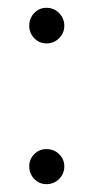

<svg xmlns="http://www.w3.org/2000/svg" viewBox="-20 -449 254 487"><path d="M54.2 -383.8Q54.2 -402.8 66.9 -416Q79.6 -429.2 98.1 -429.2Q116.7 -429.2 129.9 -415.8Q143.1 -402.3 143.1 -383.8Q143.1 -365.2 129.9 -352.1Q116.7 -338.9 98.1 -338.9Q79.6 -338.9 66.9 -352.1Q54.2 -365.2 54.2 -383.8ZM66.9 4.9Q54.2 -8.3 54.2 -26.9Q54.2 -45.4 66.9 -58.1Q79.6 -70.8 98.1 -70.8Q116.7 -70.8 129.9 -58.1Q143.1 -45.4 143.1 -26.9Q143.1 -8.3 129.9 4.9Q116.7 18.1 98.1 18.1Q79.6 18.1 66.9 4.9Z"/></svg>

Font: Rawengulk
Style: Bold
Weight: 700
Version: Version 0.92